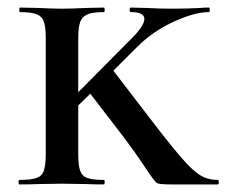

<svg xmlns="http://www.w3.org/2000/svg" viewBox="-20 -488 599 508"><path d="M556 0H432Q402 0 395.5 -3.5Q389 -7 361 -49.5Q333 -92 292 -145L219 -240L187 -209V-81Q187 -51 192 -36.5Q197 -22 211 -17Q225 -12 255 -12Q257 -12 257 -6Q257 0 255 0Q225 0 209 -1L143 -2L81 -1Q63 0 32 0Q29 0 29 -6Q29 -12 32 -12Q62 -12 76.5 -17Q91 -22 96 -36.5Q101 -51 101 -81V-387Q101 -417 96 -431Q91 -445 76.5 -450.5Q62 -456 33 -456Q31 -456 31 -462Q31 -468 33 -468L81 -467Q121 -465 143 -465Q168 -465 210 -467L255 -468Q257 -468 257 -462Q257 -456 255 -456Q226 -456 211.5 -450Q197 -444 192 -429.5Q187 -415 187 -385V-244L320 -378Q362 -418 362 -438Q362 -456 326 -456Q323 -456 323 -462Q323 -468 326 -468L366 -467Q402 -465 435 -465Q476 -465 510 -467Q519 -468 533 -468Q535 -468 535 -462Q535 -456 533 -456Q495 -456 439.5 -430.5Q384 -405 343 -364L280 -301L359 -198Q426 -110 457.5 -73.5Q489 -37 509.5 -24.5Q530 -12 556 -12Q559 -12 559 -6Q559 0 556 0Z"/></svg>

Font: Cormorant SC SemiBold
Style: Regular
Weight: 600
Designer: Christian Thalmann (Catharsis Fonts)
Version: Version 3.000